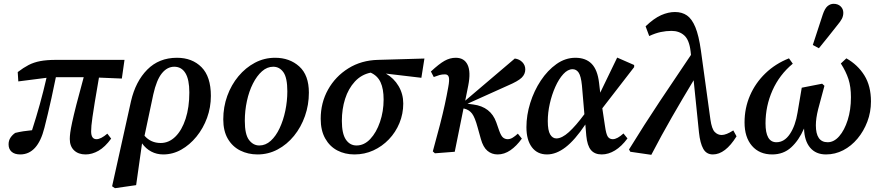

<svg xmlns="http://www.w3.org/2000/svg" viewBox="-20 -796 4597 1007"><path d="M76 -369 73 -418Q103 -441 130 -455Q157 -469 191 -475.5Q225 -482 275 -482H633L619 -384L499 -389Q485 -309 477 -259.5Q469 -210 465 -182Q461 -154 459.5 -137.5Q458 -121 458 -107Q458 -66 486 -66Q509 -66 543 -95L563 -69Q531 -25 497 -5.5Q463 14 429 14Q391 14 368.5 -7.5Q346 -29 346 -67Q346 -81 348.5 -100.5Q351 -120 358.5 -155Q366 -190 380.5 -247Q395 -304 419 -391H273Q260 -328 250 -282Q240 -236 231 -199Q222 -162 213 -126Q178 14 86 14Q57 14 41 0Q25 -14 25 -39Q25 -59 35 -74Q45 -89 60 -99Q80 -104 102.5 -107.5Q125 -111 148 -113Q170 -181 189 -249.5Q208 -318 224 -388Z M784 -301 738 -84Q771 -46 823 -46Q866 -46 900 -79.5Q934 -113 953.5 -173Q973 -233 973 -311Q973 -379 952.5 -412.5Q932 -446 894 -446Q857 -446 829 -411.5Q801 -377 784 -301ZM583 191 568 181 667 -265Q691 -369 752.5 -431Q814 -493 908 -493Q988 -493 1037 -443.5Q1086 -394 1086 -293Q1086 -233 1066 -178Q1046 -123 1010.5 -79.5Q975 -36 930.5 -11Q886 14 836 14Q802 14 773.5 -1Q745 -16 725 -44L694 175Z M1331 14Q1281 14 1240 -6.5Q1199 -27 1175 -68Q1151 -109 1151 -170Q1151 -235 1172 -293Q1193 -351 1230.5 -396Q1268 -441 1317 -467Q1366 -493 1423 -493Q1499 -493 1549.5 -447.5Q1600 -402 1600 -310Q1600 -246 1579.5 -187.5Q1559 -129 1522 -83.5Q1485 -38 1436 -12Q1387 14 1331 14ZM1340 -33Q1373 -33 1400 -57.5Q1427 -82 1446.5 -123.5Q1466 -165 1476.5 -215.5Q1487 -266 1487 -317Q1487 -388 1466.5 -417Q1446 -446 1413 -446Q1381 -446 1354 -422Q1327 -398 1306.5 -357.5Q1286 -317 1275 -266Q1264 -215 1264 -162Q1264 -91 1286 -62Q1308 -33 1340 -33Z M1839 14Q1789 14 1749 -7Q1709 -28 1685.5 -70Q1662 -112 1662 -173Q1662 -257 1700.5 -326Q1739 -395 1807 -437.5Q1875 -480 1963 -482L2206 -489L2190 -388L2004 -410Q2046 -386 2070.5 -344.5Q2095 -303 2095 -253Q2095 -199 2075 -150.5Q2055 -102 2019.5 -65Q1984 -28 1938 -7Q1892 14 1839 14ZM1773 -162Q1773 -95 1794 -64Q1815 -33 1850 -33Q1890 -33 1922 -67Q1954 -101 1973 -156.5Q1992 -212 1992 -274Q1992 -330 1976 -364.5Q1960 -399 1924 -415Q1875 -405 1841 -368Q1807 -331 1790 -277.5Q1773 -224 1773 -162Z M2250 -2Q2273 -85 2288 -143.5Q2303 -202 2313 -248Q2323 -294 2331 -339Q2338 -376 2334 -391Q2330 -406 2314 -406Q2298 -406 2285.5 -402.5Q2273 -399 2255 -392L2240 -421Q2283 -461 2311.5 -477Q2340 -493 2370 -493Q2415 -493 2432.5 -456Q2450 -419 2436 -348L2420 -268L2680 -489Q2704 -486 2719.5 -470Q2735 -454 2735 -432Q2735 -407 2716 -388.5Q2697 -370 2643 -347L2432 -252L2462 -248Q2554 -236 2583 -154L2598 -111Q2608 -83 2618.5 -74.5Q2629 -66 2643 -66Q2656 -66 2669 -74Q2682 -82 2696 -95L2717 -69Q2689 -30 2657 -8Q2625 14 2590 14Q2559 14 2536.5 -5Q2514 -24 2502 -67L2485 -128Q2471 -180 2456 -200Q2441 -220 2416 -226L2411 -227L2365 0L2261 8Z M2853 -161Q2853 -112 2865.5 -91Q2878 -70 2898 -70Q2927 -70 2963.5 -103Q3000 -136 3045 -197L3032 -349Q3027 -397 3015 -415Q3003 -433 2983 -433Q2958 -433 2934.5 -407.5Q2911 -382 2892.5 -340.5Q2874 -299 2863.5 -252Q2853 -205 2853 -161ZM2849 14Q2798 14 2769.5 -24Q2741 -62 2741 -129Q2741 -192 2761 -256Q2781 -320 2816.5 -373.5Q2852 -427 2898.5 -460Q2945 -493 2998 -493Q3052 -493 3083 -461.5Q3114 -430 3122 -361L3128 -310L3217 -494L3306 -455V-444L3139 -228L3153 -135Q3159 -92 3168 -79Q3177 -66 3194 -66Q3217 -66 3250 -96L3271 -70Q3240 -28 3205.5 -7Q3171 14 3136 14Q3099 14 3079.5 -9Q3060 -32 3055 -84L3050 -143Q2995 -61 2946 -23.5Q2897 14 2849 14Z M3719 14Q3685 14 3668.5 -15.5Q3652 -45 3646 -101L3618 -375Q3560 -279 3504.5 -182.5Q3449 -86 3396 16L3286 0L3279 -12Q3359 -142 3440.5 -264.5Q3522 -387 3604 -508L3602 -527Q3595 -587 3568.5 -610.5Q3542 -634 3502 -634Q3474 -634 3445.5 -628Q3417 -622 3385 -607L3366 -658Q3410 -700 3447.5 -716.5Q3485 -733 3520 -733Q3557 -733 3583 -715Q3609 -697 3627 -653.5Q3645 -610 3656 -532L3706 -169Q3713 -120 3728.5 -104Q3744 -88 3765 -88Q3789 -88 3826 -112L3843 -81Q3784 14 3719 14Z M4030 14Q3963 14 3924 -31Q3885 -76 3885 -154Q3885 -229 3913.5 -295Q3942 -361 3994.5 -411.5Q4047 -462 4118 -490L4138 -462Q4068 -404 4031.5 -322Q3995 -240 3995 -149Q3995 -50 4052 -50Q4094 -50 4123 -93.5Q4152 -137 4163 -206L4185 -336L4292 -357L4304 -346L4271 -223Q4259 -175 4259 -139Q4259 -50 4321 -50Q4354 -50 4381.5 -81.5Q4409 -113 4426 -166.5Q4443 -220 4443 -286Q4443 -341 4430 -381Q4417 -421 4390 -463L4419 -490Q4479 -456 4513.5 -400.5Q4548 -345 4548 -264Q4548 -208 4529 -158Q4510 -108 4477.5 -69Q4445 -30 4402.5 -8Q4360 14 4312 14Q4259 14 4229 -21.5Q4199 -57 4197 -122Q4170 -60 4129.5 -23Q4089 14 4030 14ZM4243 -560Q4269 -640 4295 -719Q4306 -752 4320.5 -764Q4335 -776 4352 -776Q4375 -776 4389 -762.5Q4403 -749 4403 -729Q4403 -712 4395.5 -697.5Q4388 -683 4371 -663Q4347 -633 4323.5 -603Q4300 -573 4275 -543Z"/></svg>

Font: Source Serif Pro SemiBold
Style: Italic
Weight: 600
Italic angle: -12°
Designer: Frank Grießhammer
Foundry: Adobe Systems Incorporated
Version: Version 3.001;hotconv 1.0.111;makeotfexe 2.5.65597